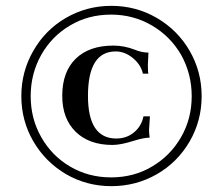

<svg xmlns="http://www.w3.org/2000/svg" viewBox="-20 -627 763 657"><path d="M206 -31Q135 -73 94 -143.5Q53 -214 53 -298Q53 -382 94 -453Q135 -525 206 -566Q277 -607 361 -607Q445 -607 516 -566Q588 -524 629 -453Q670 -382 670 -298Q670 -214 629 -143Q587 -71 516 -30.5Q445 10 361 10Q277 10 206 -31ZM365 -131Q285 -131 239 -176Q193 -221 193 -299Q193 -381 239 -426Q285 -471 368 -471Q405 -471 441 -457Q465 -447 488 -447Q486 -415 486 -406Q486 -377 488 -375H469Q462 -406 434.5 -428.5Q407 -451 376 -451Q281 -451 281 -299Q281 -153 378 -153Q413 -153 438.5 -174Q464 -195 471 -229H493L490 -182Q490 -174 492 -156Q472 -156 437 -145Q393 -131 365 -131ZM360 -20Q438 -20 500 -57Q563 -94 599.5 -157.5Q636 -221 636 -298Q636 -374 600 -439Q563 -503 499.5 -540Q436 -577 360 -577Q282 -577 220 -540Q157 -503 121 -439Q85 -375 85 -298Q85 -221 121 -158Q157 -94 220 -57Q283 -20 360 -20Z"/></svg>

Font: UnnaRegular
Style: Regular
Weight: 400
Designer: Jorge de Buen Unna
Foundry: Omnibus-Type
Version: Version 2.008;hotconv 1.0.109;makeotfexe 2.5.65596